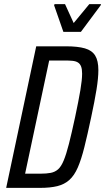

<svg xmlns="http://www.w3.org/2000/svg" viewBox="-20 -913 511 933"><path d="M10 0 156 -688H299Q358 -688 392.5 -678Q427 -668 442.5 -643Q458 -618 458 -572Q458 -534 449 -478Q440 -422 423 -343Q405 -258 390 -198Q375 -138 358 -99Q341 -60 317 -38.5Q293 -17 258.5 -8.5Q224 0 174 0ZM102 -69H176Q206 -69 226.5 -73Q247 -77 262 -90Q277 -103 289.5 -133Q302 -163 315 -214Q328 -265 345 -344Q362 -424 370.5 -474.5Q379 -525 379 -555Q379 -577 374 -590Q369 -603 358.5 -609.5Q348 -616 331.5 -617.5Q315 -619 293 -619H219ZM288 -758 243 -887 245 -893H296L338 -801L414 -893H471L469 -887L373 -758Z"/></svg>

Font: Saira Condensed
Style: Italic
Weight: 400
Width: 3
Italic angle: -12°
Designer: Hector Gatti with collaboration of the Omnibus-Type team
Foundry: Omnibus-Type
Version: Version 1.100